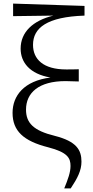

<svg xmlns="http://www.w3.org/2000/svg" viewBox="-20 -827 517 1070"><path d="M338 223H374C412 166 434 123 434 74C434 9 407 -39 285 -70C166 -99 125 -142 125 -216C125 -310 196 -375 345 -375C362 -375 392 -374 419 -373V-441C397 -440 365 -440 349 -440C221 -440 164 -497 164 -577C164 -672 242 -733 451 -740V-794L53 -807V-737L277 -740C163 -712 95 -648 95 -556C95 -480 145 -415 261 -395C113 -376 50 -293 50 -198C50 -98 110 -41 249 -6C357 22 373 54 373 98C373 133 359 172 338 223Z"/></svg>

Font: Source Han Serif CN
Style: Regular
Weight: 400
Designer: Ryoko NISHIZUKA 西塚涼子 (kana & ideographs); Frank Grießhammer (Latin, Greek & Cyrillic); Wenlong ZHANG 张文龙 (bopomofo); San
Foundry: Adobe
Version: Version 2.003;hotconv 1.1.1;makeotfexe 2.6.0